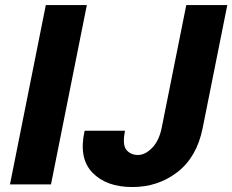

<svg xmlns="http://www.w3.org/2000/svg" viewBox="-20 -731 921 761"><path d="M182.1 0H19.5L161.6 -710.9H324.2ZM503.9 10.3Q401.9 10.3 346.7 -46.4Q291.5 -103 314.9 -210.4L315.9 -212.9H475.6Q464.4 -158.2 480.5 -137.7Q496.6 -117.2 526.4 -116.7Q555.7 -116.7 583 -145Q610.4 -173.3 620.6 -223.1L718.3 -710.9H880.9L783.2 -223.1Q760.3 -108.4 683.1 -48.8Q606 10.7 503.9 10.3Z"/></svg>

Font: Roboto-BlackItalic
Style: Italic
Weight: 900
Italic angle: -12°
Designer: Google
Version: Version 1.100141; 2013